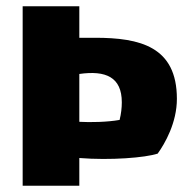

<svg xmlns="http://www.w3.org/2000/svg" viewBox="-20 -590 598 610"><path d="M282 -470H232V-570H52V-467V0H232V-88C331 -80 442 -89 481 -102C504 -134 542 -200 542 -276C542 -442 425 -470 282 -470ZM232 -203V-355C316 -367 367 -345 367 -265C367 -248 365 -229 360 -209C321 -202 267 -201 232 -203Z"/></svg>

Font: FilmFarsi Display
Style: Regular
Weight: 400
Designer: Borna Izadpanah
Foundry: Borna Izadpanah
Version: Version 1.000;PS 001.000;hotconv 1.0.88;makeotf.lib2.5.64775